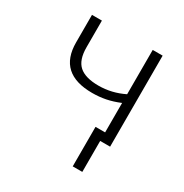

<svg xmlns="http://www.w3.org/2000/svg" viewBox="-165 -662 931 972"><g transform="rotate(30 300.0 -175.5)"><path d="M394 181V-50H450V-222Q409 -205 371.5 -197.5Q334 -190 293 -190Q95 -190 95 -371V-532H153V-376Q153 -302 189 -270Q225 -238 302 -238Q379 -238 450 -273V-532H508V0H450V181Z"/></g></svg>

Font: Noto Sans Mono Light
Style: Regular
Weight: 300
Designer: Monotype Design Team
Foundry: Monotype Imaging Inc.
Version: Version 2.014; ttfautohint (v1.8.4.7-5d5b)